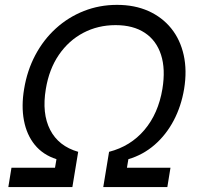

<svg xmlns="http://www.w3.org/2000/svg" viewBox="-20 -757 801 777"><path d="M13.7 0 26.4 -78.1H202.6L208.5 -112.8Q153.8 -130.4 120.8 -170.9Q87.9 -211.4 76.9 -269.5Q65.9 -327.6 77.6 -397Q89.8 -471.7 123 -534.2Q156.2 -596.7 206.3 -642.1Q256.3 -687.5 319.3 -712.4Q382.3 -737.3 453.6 -737.3Q524.9 -737.3 580.6 -712.4Q636.2 -687.5 672.9 -642.1Q709.5 -596.7 723.4 -534.2Q737.3 -471.7 725.1 -397Q713.4 -327.1 682.9 -269.3Q652.3 -211.4 605.7 -170.9Q559.1 -130.4 499.5 -112.8L493.7 -78.1H669.9L657.2 0H397.9L421.4 -142.6Q508.3 -165 564.5 -231.2Q620.6 -297.4 637.2 -397Q650.4 -477.5 631.6 -535.4Q612.8 -593.3 565.9 -624.3Q519 -655.3 447.8 -655.3Q376.5 -655.3 317.4 -624.3Q258.3 -593.3 218.5 -535.4Q178.7 -477.5 165.5 -397Q148.9 -297.9 182.9 -231.7Q216.8 -165.5 296.4 -142.6L272.9 0Z"/></svg>

Font: Inter 17pt
Style: Italic
Weight: 400
Italic angle: -9.3988°
Version: Version 4.001;git-66647c0bb